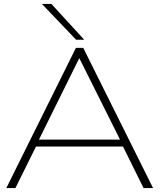

<svg xmlns="http://www.w3.org/2000/svg" viewBox="-20 -951 807 971"><path d="M12 0 364 -709H401L754 0H706L602 -210H162L58 0ZM177 -245H587L381 -657ZM365 -750 192 -931H240L406 -750Z"/></svg>

Font: Georama Expanded ExtraLight
Style: Regular
Weight: 250
Width: 7
Designer: Jean-Baptiste Levee
Foundry: Production Type
Version: Version 1.001